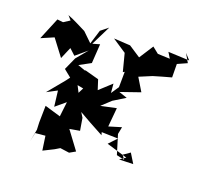

<svg xmlns="http://www.w3.org/2000/svg" viewBox="-193 -932 1172 1145"><g transform="rotate(20 393.5 -359.5)"><path d="M45 -701 8 -705 -50 -565 29 -599 107 -496 139 -571 177 -536 247 -595 187 -523 151 -443 198 -405 181 -382 92 -274 156 -308 168 -209 230 -261 219 -167 118 -197 116 -91 118 -45 103 34 115 -23 178 -29 191 61 257 28 287 10 345 18 382 -3 298 -116 362 -127 349 -205 319 -253 255 -378 293 -371 257 -299 303 -232 355 -259 318 -242C375 -209 432 -177 491 -146L486 -164L590 -161L543 -111L676 -71L639 -46L728 -49L691 -109L649 -80L669 -54L618 -66L581 -187L590 -233L511 -209L522 -329L424 -308L481 -361L556 -407L503 -425L627 -468L578 -549L657 -582C694 -593 731 -604 769 -614L768 -699L828 -726L797 -780L830 -744L696 -750L718 -714L641 -717L601 -749L543 -659L468 -708L364 -714L453 -655L482 -543L492 -549L491 -451L458 -402L453 -460L378 -391L358 -453L270 -477L266 -475L218 -492L290 -531L298 -653L253 -640L315 -765L269 -728L241 -638L182 -695C142 -714 104 -736 61 -752L84 -726Z"/></g></svg>

Font: Hussar Lance
Style: ExBd
Weight: 700
Foundry: Cannot Into Space Fonts, PlusOne Fonts
Version: Version 2.270